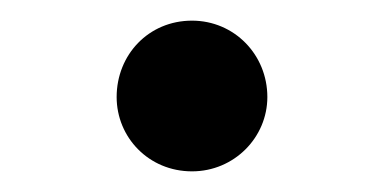

<svg xmlns="http://www.w3.org/2000/svg" viewBox="-20 -457 372 186"><path d="M166 -291C207 -291 239 -324 239 -363C239 -404 207 -437 166 -437C124 -437 93 -404 93 -363C93 -324 124 -291 166 -291Z"/></svg>

Font: Noto Serif CJK SC SemiBold
Style: Regular
Weight: 600
Designer: Ryoko NISHIZUKA 西塚涼子 (kana & ideographs); Frank Grießhammer (Latin, Greek & Cyrillic); Wenlong ZHANG 张文龙 (bopomofo); San
Foundry: Adobe
Version: Version 2.001;hotconv 1.1.0;makeotfexe 2.6.0